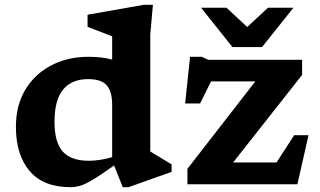

<svg xmlns="http://www.w3.org/2000/svg" viewBox="-20 -764 1328 796"><path d="M691.5 -51.5 513 12H489L453 -78Q395.5 -37 362.8 -17.8Q330 1.5 310.5 6.8Q291 12 272.5 12Q159.5 12 102.8 -55Q46 -122 46 -238Q46 -328 85.5 -393Q125 -458 193 -493.2Q261 -528.5 346 -528.5Q402.5 -528.5 445 -517V-613.5Q439 -616 420 -623.2Q401 -630.5 379.2 -638.8Q357.5 -647 343 -652.5V-703L576.5 -744H614L603 -621V-136Q609 -132.5 626.2 -122Q643.5 -111.5 662.2 -100.2Q681 -89 691.5 -82.5ZM445 -331Q445 -383.5 422.8 -409.8Q400.5 -436 345.5 -436Q277.5 -436 241.8 -393Q206 -350 206 -259.5Q206 -172.5 240.8 -135Q275.5 -97.5 347.5 -97.5Q394.5 -97.5 445 -112.5ZM757 0V-64L1038.5 -426.5H855L809.5 -335H747.5L768 -528.5H816.5L844 -516H1232.5V-453.5L946.5 -90.5H1126.5L1199.5 -203.5H1259L1213 0ZM1196.5 -732 1066.5 -569H943.5L813.5 -732H919L1005 -652L1091 -732Z"/></svg>

Font: Newsreader 6pt SemiBold
Style: Regular
Weight: 600
Designer: Hugues Gentile
Foundry: Production Type
Version: Version 1.003; ttfautohint (v1.8.3)